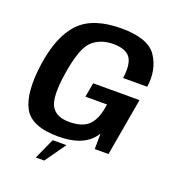

<svg xmlns="http://www.w3.org/2000/svg" viewBox="-149 -796 967 1067"><g transform="rotate(20 335.0 -262.5)"><path d="M260 4Q420.5 4 476.5 -92.5L476 0H557L616.5 -340.5H342.5L327.5 -256H455.5L449 -220.5Q433.5 -151.5 396.5 -122.2Q359.5 -93 288.5 -93Q213 -93 184.2 -142.2Q155.5 -191.5 177 -334Q202 -495.5 250.5 -539.8Q299 -584 374 -584Q446.5 -584 473.8 -548Q501 -512 489 -425H631.5Q646.5 -529 596.5 -605Q546.5 -681 388 -681Q219 -681 139.2 -597.5Q59.5 -514 34.5 -338.5Q10.5 -167.5 55.5 -81.8Q100.5 4 260 4ZM184 156H234L320.5 33.5H239.5Z"/></g></svg>

Font: Anybody Thin SemiBold
Style: Italic
Weight: 600
Italic angle: -10°
Version: Version 1.113;gftools[0.9.25]